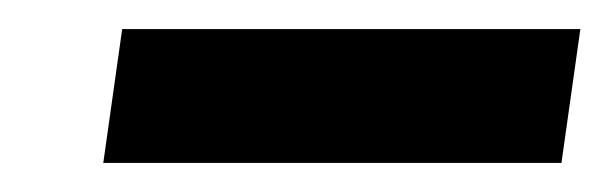

<svg xmlns="http://www.w3.org/2000/svg" viewBox="-20 -741 419 132"><path d="M379 -721 366 -629H51L64 -721Z"/></svg>

Font: Pathway Extreme 8pt Thin 12pt SemiBold
Style: Italic
Weight: 600
Italic angle: -8°
Version: Version 1.001;gftools[0.9.26]